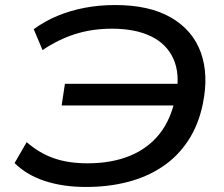

<svg xmlns="http://www.w3.org/2000/svg" viewBox="-20 -734 892 763"><path d="M322 9Q230 9 157.5 -15Q85 -39 38 -86L86 -169Q137 -125 194.5 -105Q252 -85 328 -85Q423 -85 495.5 -114.5Q568 -144 614 -202Q660 -260 677 -347L696 -315H225L238 -401H713L680 -354Q696 -441 669 -500.5Q642 -560 579.5 -590Q517 -620 425 -620Q347 -620 280 -599Q213 -578 149 -535L114 -618Q158 -650 208.5 -671Q259 -692 316.5 -703Q374 -714 438 -714Q574 -714 660 -664Q746 -614 778 -525.5Q810 -437 786 -321Q769 -238 728 -175.5Q687 -113 626 -72Q565 -31 488 -11Q411 9 322 9Z"/></svg>

Font: Nunito Sans 10pt Expanded Medium
Style: Italic
Weight: 500
Width: 7
Italic angle: -9°
Designer: Vernon Adams
Foundry: Vernon Adams
Version: Version 3.101;gftools[0.9.27]